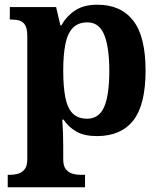

<svg xmlns="http://www.w3.org/2000/svg" viewBox="-20 -566 685 815"><path d="M12.8 229V176H24.8Q39.7 176 56.2 171.5Q72.7 167.1 84.2 153.1Q95.8 139 95.8 110.9V-412.7Q95.8 -443.8 87.2 -458.6Q78.6 -473.4 63.9 -478.2Q49.2 -483 30.1 -483H21.7V-536H218.2L236.3 -458.2H240.3Q262.1 -497.2 298.7 -521.6Q335.3 -546 393.3 -546Q492.9 -546 545.4 -478.6Q597.9 -411.3 597.9 -266.1Q597.9 -121.1 545.7 -54.7Q493.4 11.7 391.5 11.7Q338.8 11.7 305.2 -7Q271.6 -25.7 249.6 -58.3H244.4Q246.4 -31.6 247.4 -2Q248.4 27.6 248.4 53V110.7Q248.4 139.1 260.2 153Q272 167 288.5 171.5Q304.9 176 318.8 176H340.9V229ZM350 -62.1Q400.4 -62.1 422.2 -112.4Q444 -162.7 444 -264.8Q444 -364.8 422.5 -417.9Q400.9 -471 351.3 -471Q311.5 -471 289 -447.4Q266.4 -423.8 257.4 -378.1Q248.4 -332.3 248.4 -266.1Q248.4 -197.7 257.4 -152.3Q266.4 -106.9 288.6 -84.5Q310.8 -62.1 350 -62.1Z"/></svg>

Font: Noto Serif Lao
Style: Regular
Weight: 400
Designer: Monotype Design Team
Foundry: Monotype Imaging Inc.
Version: Version 2.003